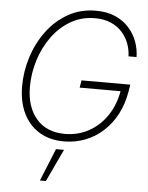

<svg xmlns="http://www.w3.org/2000/svg" viewBox="-63 -789 831 1080"><g transform="rotate(5 352.5 -248.5)"><path d="M318.4 10.3Q237.3 10.3 178.7 -25.6Q120.1 -61.5 88.9 -126.5Q57.6 -191.4 57.6 -278.8Q57.6 -363.8 84 -445.6Q110.4 -527.3 159.7 -593.3Q209 -659.2 278.6 -698.5Q348.1 -737.8 435.1 -737.8Q497.6 -737.8 544.2 -717.3Q590.8 -696.8 621.8 -662.1Q652.8 -627.4 668.5 -584.7Q684.1 -542 684.6 -498H639.2Q638.2 -534.7 625.2 -569.8Q612.3 -605 586.9 -633.3Q561.5 -661.6 523.2 -678.5Q484.9 -695.3 433.6 -695.3Q356.9 -695.3 295.4 -659.2Q233.9 -623 190.7 -563Q147.5 -502.9 124.5 -429Q101.6 -355 101.6 -279.3Q101.6 -166.5 158.9 -99.4Q216.3 -32.2 320.3 -32.2Q394 -32.2 455.3 -65.9Q516.6 -99.6 557.9 -160.9Q599.1 -222.2 612.8 -304.7L627.9 -298.8H380.9L387.7 -340.3H663.1L656.2 -297.9Q644 -228.5 614.3 -171.9Q584.5 -115.2 539.8 -74.5Q495.1 -33.7 439 -11.7Q382.8 10.3 318.4 10.3ZM203.6 241.2 278.3 57.6H323.7L237.3 241.2Z"/></g></svg>

Font: Inter 28pt ExtraLight
Style: Italic
Weight: 250
Italic angle: -9.3988°
Designer: Rasmus Andersson
Foundry: rsms
Version: Version 4.001;git-66647c0bb